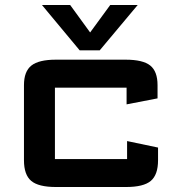

<svg xmlns="http://www.w3.org/2000/svg" viewBox="-20 -744 710 769"><path d="M76 -102V-403Q76 -458 105.8 -481.5Q135.5 -505 204 -505H483Q552.5 -505 581.8 -481.5Q611 -458 611 -403V-350L487 -326V-393Q487 -393 487 -393Q487 -393 487 -393H200Q200 -393 200 -393Q200 -393 200 -393V-107Q200 -107 200 -107Q200 -107 200 -107H489Q489 -107 489 -107Q489 -107 489 -107V-179L613 -153V-102Q613 -44 584 -19.5Q555 5 485 5H204Q134 5 105 -19.5Q76 -44 76 -102ZM531.5 -724 379.5 -542.5H299L148 -724H261L341 -614L421.5 -724Z"/></svg>

Font: Science Gothic
Style: Regular
Weight: 400
Designer: Thomas Phinney, Vassil Kateliev, Brandon Buerkle
Foundry: Font Detective LLC
Version: Version 1.018